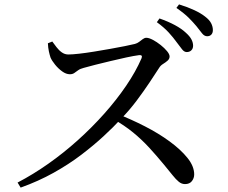

<svg xmlns="http://www.w3.org/2000/svg" viewBox="-20 -843 1040 874"><path d="M830 -606Q818 -606 808 -619.5Q798 -633 784 -651Q769 -672 748 -695Q727 -718 694 -742L706 -759Q746 -745 776.5 -728.5Q807 -712 826 -694Q844 -678 851.5 -663.5Q859 -649 859 -635Q859 -622 851 -614Q843 -606 830 -606ZM60 -12Q131 -49 200.5 -98Q270 -147 334.5 -205Q399 -263 455 -326Q511 -389 554.5 -453Q598 -517 624 -577Q631 -594 613 -592Q590 -589 555 -581.5Q520 -574 483 -565Q446 -556 413.5 -548Q381 -540 361 -534Q345 -530 335.5 -523Q326 -516 318 -510.5Q310 -505 298 -505Q281 -505 263 -518Q245 -531 230.5 -549Q216 -567 210 -581Q206 -593 202.5 -609Q199 -625 198 -646L218 -654Q227 -642 237.5 -628Q248 -614 261.5 -604.5Q275 -595 291 -595Q309 -595 340 -598.5Q371 -602 408 -608Q445 -614 481.5 -620.5Q518 -627 548 -633Q578 -639 594 -643Q605 -646 613.5 -652.5Q622 -659 630 -665Q638 -671 646 -671Q658 -671 676 -661.5Q694 -652 711.5 -638Q729 -624 740.5 -610Q752 -596 752 -586Q752 -575 743 -567Q734 -559 722.5 -552Q711 -545 705 -535Q687 -507 661 -468Q635 -429 602.5 -385.5Q570 -342 531 -302Q497 -265 451.5 -223Q406 -181 349.5 -138Q293 -95 224 -56.5Q155 -18 74 11ZM822 -5Q807 -5 794 -15.5Q781 -26 765.5 -45.5Q750 -65 726 -94Q693 -134 659.5 -170.5Q626 -207 586.5 -239.5Q547 -272 494 -302L513 -325Q577 -300 639.5 -268Q702 -236 752.5 -199Q803 -162 833.5 -124Q864 -86 864 -49Q864 -32 853.5 -18.5Q843 -5 822 -5ZM923 -678Q910 -678 899.5 -691.5Q889 -705 874 -724Q859 -742 839 -762Q819 -782 783 -807L795 -823Q834 -811 864 -797Q894 -783 913 -768Q933 -753 941 -737.5Q949 -722 949 -706Q949 -693 942 -685.5Q935 -678 923 -678Z"/></svg>

Font: Noto Serif JP ExtraLight Medium
Style: Regular
Weight: 500
Version: Version 2.003-H1;hotconv 1.1.1;makeotfexe 2.6.0